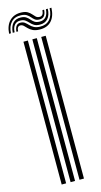

<svg xmlns="http://www.w3.org/2000/svg" viewBox="-164 -998 546 1039"><g transform="rotate(-15 109.0 -478.0)"><path d="M143.7 0V-800H168.7V0ZM43.9 0V-800H68.8V0ZM93.8 0V-800H118.8V0ZM-19.8 -861.6Q-16.9 -908 8 -932.6Q32.8 -957.3 72.9 -955.9Q94.7 -955.2 107.3 -947.9Q119.8 -940.6 127.7 -931.3Q135.6 -921.9 143.1 -914.8Q150.6 -907.6 162.2 -907.2Q173.6 -906.5 179.9 -914.2Q186.2 -921.9 187.5 -938.6H196.8Q195.8 -916.9 186.5 -905Q177.2 -893.1 158.3 -893.8Q142.9 -894.2 134.1 -901.2Q125.2 -908.3 117.7 -917.4Q110.2 -926.5 99 -933.8Q87.7 -941.1 67.4 -941.9Q32.7 -943.4 12.6 -921.6Q-7.6 -899.8 -9.6 -861.6ZM0.6 -861.6Q2.9 -896.3 19.4 -914Q36 -931.7 63.8 -930.5Q82.4 -929.9 92.9 -922.7Q103.4 -915.5 111.1 -906.3Q118.8 -897.1 128.8 -890Q138.7 -883 156.1 -882.4Q179.8 -881.6 192.5 -896.3Q205.2 -911 207 -938.6H217.4Q216.2 -903.1 199.5 -884.2Q182.8 -865.3 153.3 -866.2Q134.1 -866.6 122.7 -873.8Q111.2 -881 102.9 -890.4Q94.5 -899.8 84.7 -907.1Q75 -914.4 58.7 -915.1Q36.9 -916.4 24.6 -902.3Q12.3 -888.1 11 -861.6ZM21.2 -861.6Q22.8 -883 31.4 -893.8Q40 -904.7 56.3 -903.8Q70.2 -903.2 79.2 -896Q88.2 -888.9 97 -879.6Q105.7 -870.2 118.4 -863.1Q131.1 -856 152 -855.4Q186.9 -854.3 206.7 -876.1Q226.4 -897.9 227.6 -938.6H237.8Q235.9 -890.9 212.3 -865.4Q188.6 -839.9 146.5 -840.9Q122.8 -841.4 108.5 -848.6Q94.2 -855.8 85.2 -865.1Q76.2 -874.5 68.8 -881.7Q61.5 -889 51.6 -889.6Q41.9 -890.5 36.4 -883.2Q30.9 -875.9 30.6 -861.6Z"/></g></svg>

Font: Big Shoulders Inline Thin
Style: Regular
Weight: 100
Designer: Patric King
Foundry: XO Type Co
Version: Version 2.002